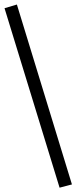

<svg xmlns="http://www.w3.org/2000/svg" viewBox="-37 -785 344 865"><path d="M231.4 60.5 -16.6 -748 39.1 -764.6 287.1 45.9Z"/></svg>

Font: Min Sans Light
Style: Regular
Weight: 300
Designer: Jinseong-Kim, NotoSansCJK, Nunito
Foundry: Jinseong-Kim
Version: Version 1.400;Glyphs 3.1.2 (3151)